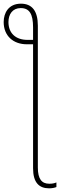

<svg xmlns="http://www.w3.org/2000/svg" viewBox="-30 -785 327 1045"><path d="M84 -765C17 -765 -10 -715 -10 -665C-10 -590 42 -544 116 -544H150V131C150 209 183 240 237 240C254 240 267 237 277 233V208C265 213 254 215 238 215C197 215 176 189 176 127V-645C176 -726 144 -765 84 -765ZM83 -741C130 -741 150 -709 150 -636V-568H119C57 -568 16 -603 16 -665C16 -707 38 -741 83 -741Z"/></svg>

Font: Noto Sans Condensed Thin
Style: Regular
Weight: 100
Width: 3
Designer: Monotype Design Team
Foundry: Monotype Imaging Inc.
Version: Version 2.013